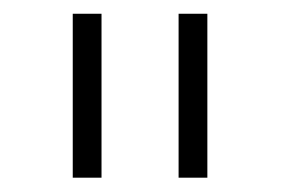

<svg xmlns="http://www.w3.org/2000/svg" viewBox="-20 -747 402 275"><path d="M125.4 -727.3H84.2V-492.5H125.4ZM277 -727.3H235.8V-492.5H277Z"/></svg>

Font: Karasuma Gothic
Style: Thin
Weight: 200
Designer: Rasmus Andersson / Ryoko Ishizuka
Foundry: rsms
Version: Version 1.00